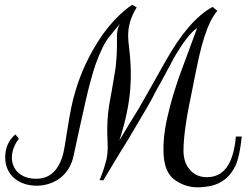

<svg xmlns="http://www.w3.org/2000/svg" viewBox="-20 -777 1064 821"><path d="M988.6 -193.1C985.1 -150.9 977.1 -116.6 965.7 -90.3C945.1 -43.4 912 -19.4 865.1 -19.4C833.1 -19.4 808 -30.9 790.9 -52.6C773.7 -72 764.6 -99.4 764.6 -132.6C764.6 -190.9 777.1 -277.7 802.3 -394.3C811.4 -441.1 820.6 -486.9 830.9 -533.7C845.7 -600 862.9 -650.3 880 -685.7C890.3 -705.1 899.4 -720 909.7 -730.3L889.1 -747.4C819.4 -709.7 752 -630.9 684.6 -509.7C637.7 -426.3 600 -358.9 571.4 -309.7C554.3 -283.4 528 -238.9 490.3 -176C515.4 -252.6 531.4 -326.9 537.1 -396.6C541.7 -456 539.4 -516.6 531.4 -579.4C529.1 -595.4 528 -610.3 528 -625.1C528 -667.4 540.6 -707.4 564.6 -745.1L545.1 -756.6C499.4 -725.7 456 -681.1 416 -625.1C362.3 -546.3 324.6 -465.1 300.6 -380.6C290.3 -347.4 280 -298.3 269.7 -233.1C259.4 -165.7 252.6 -126.9 249.1 -115.4C229.7 -46.9 192 -12.6 134.9 -12.6C72 -12.6 34.3 -48 30.9 -97.1C29.7 -125.7 38.9 -155.4 60.6 -184L45.7 -202.3C17.1 -178.3 2.3 -145.1 2.3 -104C2.3 -27.4 61.7 18.3 140.6 17.1C171.4 16 200 8 224 -6.9C258.3 -27.4 281.1 -59.4 292.6 -101.7C316.6 -214.9 334.9 -293.7 345.1 -340.6C360 -406.9 374.9 -460.6 388.6 -501.7C409.1 -557.7 428.6 -597.7 446.9 -619.4L493.7 -676.6C483.4 -660.6 478.9 -638.9 480 -612.6C481.1 -571.4 478.9 -529.1 474.3 -486.9C464 -424 454.9 -370.3 446.9 -328C438.9 -280 436.6 -227.4 440 -170.3C442.3 -133.7 438.9 -101.7 429.7 -75.4C424 -53.7 416 -30.9 405.7 -6.9L421.7 -5.7C481.1 -105.1 515.4 -161.1 524.6 -174.9C594.3 -291.4 634.3 -360 642.3 -379.4C667.4 -424 693.7 -472 721.1 -524.6C762.3 -596.6 796.6 -640 822.9 -657.1L744 -443.4C715.4 -360 696 -286.9 685.7 -224C681.1 -193.1 678.9 -165.7 678.9 -139.4C678.9 -89.1 688 -51.4 707.4 -27.4C714.3 -17.1 725.7 -8 742.9 2.3C769.1 17.1 796.6 24 826.3 24C843.4 24 861.7 21.7 881.1 18.3C930.3 6.9 965.7 -22.9 987.4 -69.7C998.9 -94.9 1008 -136 1013.7 -193.1Z"/></svg>

Font: GFS Goschen
Style: Italic
Weight: 400
Designer: George D. Matthiopoulos
Foundry: George D. Matthiopoulos
Version: Fontographer 4.7 9/28/09 FG4M≠0000002248